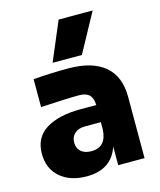

<svg xmlns="http://www.w3.org/2000/svg" viewBox="-123 -912 845 1014"><g transform="rotate(-15 300.0 -405.0)"><path d="M365.2 -611.8H205.1L294.9 -824.2H481ZM225.1 14.2Q135.7 14.2 80.8 -33Q25.9 -80.1 25.9 -162.1Q25.9 -251 95.2 -293.9Q164.6 -336.9 283.2 -336.9H370.1Q369.1 -374.5 351.3 -392.3Q333.5 -410.2 294.9 -410.2Q228 -410.2 85.9 -401.9V-554.2Q181.6 -562 276.9 -562Q406.2 -562 475.1 -505.1Q543.9 -448.2 543.9 -335V0H399.9V-102.1Q361.3 14.2 225.1 14.2ZM283.2 -107.9Q365.2 -107.9 370.1 -204.1V-243.2H283.2Q247.1 -243.2 226.6 -224.6Q206.1 -206.1 206.1 -174.8Q206.1 -144 226.3 -126Q246.6 -107.9 283.2 -107.9Z"/></g></svg>

Font: Sora ExtraBold
Style: Regular
Weight: 800
Designer: Jonathan Barnbrook, Julián Moncada
Foundry: Barnbrook Fonts
Version: Version 2.000